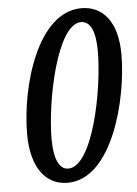

<svg xmlns="http://www.w3.org/2000/svg" viewBox="-53 -766 585 818"><g transform="rotate(-5 239.5 -357.0)"><path d="M204 11C394 11 479 -322 479 -514C479 -659 413 -725 326 -725C137 -725 49 -412 49 -211C49 -67 110 11 204 11ZM211 -49C174 -49 151 -93 151 -181C151 -345 217 -666 319 -666C359 -666 380 -622 380 -536C380 -374 317 -49 211 -49Z"/></g></svg>

Font: Noto Serif Condensed Semi
Style: Italic
Weight: 600
Width: 3
Italic angle: -12°
Designer: Monotype Design Team
Foundry: Monotype Imaging Inc.
Version: Version 1.901